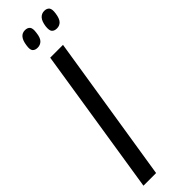

<svg xmlns="http://www.w3.org/2000/svg" viewBox="-306 -863 859 859"><g transform="rotate(-45 124.0 -433.5)"><path d="M-10 0 100 -700H181L70 0ZM214 -771Q198 -771 190 -780Q182 -789 185 -814Q189 -842 200.5 -854.5Q212 -867 229 -867Q245 -867 253 -857.5Q261 -848 257 -822Q253 -794 242 -782.5Q231 -771 214 -771ZM92 -771Q76 -771 68 -780Q60 -789 64 -814Q71 -867 107 -867Q123 -867 131 -857.5Q139 -848 135 -822Q132 -794 120.5 -782.5Q109 -771 92 -771Z"/></g></svg>

Font: Georama Extra Condensed Medium
Style: Italic
Weight: 500
Width: 2
Italic angle: -9°
Designer: Jean-Baptiste Levee
Foundry: Production Type
Version: Version 1.000